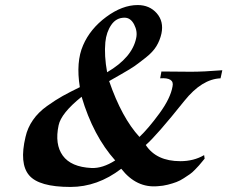

<svg xmlns="http://www.w3.org/2000/svg" viewBox="-20 -724 900 760"><path d="M860 -446 853 -414Q779 -411 710 -325Q598 -185 557 -150Q599 -86 694 -86Q747 -86 788 -110L790 -96Q789 -95 780.5 -84.5Q772 -74 767.5 -69Q763 -64 752 -52.5Q741 -41 731.5 -34.5Q722 -28 707.5 -18.5Q693 -9 678.5 -3.5Q664 2 644.5 7Q625 12 605 13Q520 21 460 -56Q366 16 259 16Q134 16 95 -30.5Q56 -77 81 -182Q89 -218 110.5 -249Q132 -280 166.5 -304.5Q201 -329 228 -344Q255 -359 296 -379Q280 -479 309 -545Q337 -610 400.5 -657Q464 -704 525 -704Q572 -704 600.5 -671.5Q629 -639 619 -591Q613 -564 599 -541Q585 -518 557 -496Q529 -474 513.5 -463Q498 -452 458.5 -429.5Q419 -407 412 -403Q462 -258 532 -182Q567 -215 611 -275Q655 -335 663 -382Q667 -400 654.5 -408Q642 -416 614 -414L619 -441Q709 -440 736 -440Q786 -440 860 -446ZM519 -573Q525 -600 511 -627Q497 -654 473 -654Q440 -654 420.5 -625.5Q401 -597 397 -557Q392 -504 404 -438Q503 -496 519 -573ZM436 -89Q349 -186 303 -341Q222 -276 212 -228Q196 -153 228.5 -108Q261 -63 342 -59Q386 -57 436 -89Z"/></svg>

Font: GFS Artemisia
Style: Bold Italic
Weight: 700
Italic angle: -12°
Designer: Designed by Takis Katsoulidis and George D. Matthiopoulos.
Foundry: Designed by Takis Katsoulidis and George D. Matthiopoulos.
Version: Version 1.0